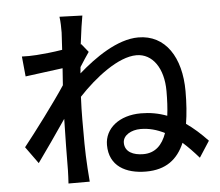

<svg xmlns="http://www.w3.org/2000/svg" viewBox="-57 -865 1113 972"><g transform="rotate(-5 500.0 -378.5)"><path d="M284 -720 279 -633C231 -625 179 -620 148 -618C119 -616 98 -616 73 -617L83 -515L273 -540L267 -454C213 -372 105 -228 49 -158L111 -72C153 -130 212 -215 259 -284C256 -173 256 -116 255 -22C255 -6 253 26 252 44H360C358 23 356 -6 355 -24C349 -115 350 -186 350 -273C350 -308 351 -347 353 -388C439 -480 559 -573 651 -573C732 -573 787 -496 787 -379C787 -334 785 -292 780 -254C738 -270 694 -278 648 -278C537 -278 463 -217 463 -133C463 -26 546 18 649 18C750 18 810 -29 845 -111C872 -87 899 -59 926 -28L979 -110C943 -148 907 -180 871 -205C879 -254 883 -309 883 -370C883 -542 806 -662 668 -662C561 -662 444 -579 361 -506L364 -538C380 -563 399 -593 412 -611L378 -653L375 -652C383 -718 391 -771 396 -797L280 -801C284 -774 284 -746 284 -720ZM761 -168C740 -108 703 -71 643 -71C592 -71 549 -90 549 -137C549 -175 592 -199 639 -199C682 -199 722 -188 761 -168Z"/></g></svg>

Font: ChiuKong Gothic CL Medium
Style: Regular
Weight: 500
Designer: Ryoko NISHIZUKA 西塚涼子 (kana, bopomofo & ideographs); Paul D. Hunt (Latin, Greek & Cyrillic); Sandoll Communications 산돌커뮤니
Foundry: Adobe
Version: Version 1.300